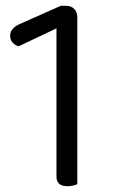

<svg xmlns="http://www.w3.org/2000/svg" viewBox="-20 -635 392 663"><path d="M247 -231H175V-537L44 -475Q31 -479 23 -488.5Q15 -498 15 -512Q15 -537 48 -552L190 -615H208Q226 -615 236.5 -604Q247 -593 247 -575ZM175 -264H247V1Q243 3 233.5 5.5Q224 8 213 8Q194 8 184.5 -0.5Q175 -9 175 -25Z"/></svg>

Font: Baloo Tamma 2
Style: Regular
Weight: 400
Designer: Divya Kowshik, Shuchita Grover and Ek Type
Foundry: Ek Type
Version: Version 1.700